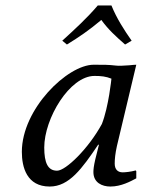

<svg xmlns="http://www.w3.org/2000/svg" viewBox="-20 -673 519 703"><path d="M408 -138 479 -436C473 -436 464 -435 454 -434C436 -433 415 -431 403 -433C376 -436 363 -436 323 -436C227 -436 60 -274 60 -117C60 -61 78 10 162 10C233 10 280 -55 340 -144L342 -142L329 -90C323 -64 322 -52 322 -43C322 -4 354 10 384 10C424 10 458 -9 479 -20V-46L477 -49C459 -44 439 -42 429 -42C412 -42 400 -52 400 -74C400 -90 402 -111 408 -138ZM353 -219C304 -129 221 -48 189 -48C155 -48 142 -77 142 -133C142 -239 235 -395 326 -395C351 -395 368 -393 388 -385C388 -385 378 -283 353 -219ZM388 -653H338C299 -607 252 -564 208 -524L225 -510C269 -537 306 -562 351 -600C377 -564 405 -539 438 -510L462 -524C434 -564 407 -606 388 -653Z"/></svg>

Font: Libertinus Sans
Style: Italic
Weight: 400
Italic angle: -12°
Designer: Philipp H. Poll, Khaled Hosny
Foundry: Caleb Maclennan
Version: Version 7.050;RELEASE